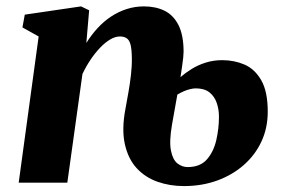

<svg xmlns="http://www.w3.org/2000/svg" viewBox="-20 -586 915 616"><path d="M257 -448Q273 -474 292.8 -495.5Q312.5 -517 336.2 -532.8Q360 -548.5 386.5 -557Q413 -565.5 442 -565.5Q479.5 -565.5 508 -551.5Q536.5 -537.5 552.8 -505.2Q569 -473 569 -419.5Q569 -413 567.8 -401Q566.5 -389 564.2 -373Q562 -357 559 -338.5Q574.5 -352 595 -364.8Q615.5 -377.5 640.2 -385.2Q665 -393 693 -393Q731.5 -393 764.5 -378.8Q797.5 -364.5 818.2 -328.5Q839 -292.5 839 -227.5Q839 -175.5 818.8 -132Q798.5 -88.5 762 -56.5Q725.5 -24.5 676.8 -6.8Q628 11 570 11Q524.5 11 485 -3Q445.5 -17 418.2 -46.8Q391 -76.5 380.5 -123.8Q370 -171 382.5 -237Q387.5 -263.5 392.2 -290.8Q397 -318 400.2 -346Q403.5 -374 403 -401.5Q402.5 -428.5 398.8 -443Q395 -457.5 386.5 -463.2Q378 -469 365 -469Q349.5 -469 333.2 -459.2Q317 -449.5 301 -432.8Q285 -416 270.5 -394.5Q256 -373 244.5 -348.5L196 0H40L104 -469L52 -498L59.5 -539L240 -565.5L266 -553ZM532 -187Q522.5 -132.5 528.5 -102.8Q534.5 -73 549.5 -61.5Q564.5 -50 582 -50Q622.5 -50 644 -74.8Q665.5 -99.5 674 -136.8Q682.5 -174 682.5 -211.5Q682.5 -235.5 675.2 -256.2Q668 -277 651.8 -289.8Q635.5 -302.5 608 -302.5Q600.5 -302.5 590.8 -300.2Q581 -298 570.5 -293.5Q560 -289 549 -282.5Z"/></svg>

Font: Merriweather 24pt Black
Style: Italic
Weight: 900
Italic angle: -7.8°
Designer: Eben Sorkin
Foundry: Eben Sorkin
Version: Version 2.101